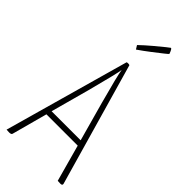

<svg xmlns="http://www.w3.org/2000/svg" viewBox="-291 -971 1019 1019"><g transform="rotate(45 218.0 -461.5)"><path d="M194 -786 181 -807Q209 -834 243.5 -863Q278 -892 298 -908Q318 -924 319 -924Q326 -924 336 -895Q335 -893 315 -877Q295 -861 260.5 -834.5Q226 -808 194 -786ZM426 -11Q429 1 414 1Q400 1 393 0L336 -207H101L47 -7Q45 1 29 1Q18 1 9 0L206 -701Q206 -705 215 -705Q224 -705 228 -703ZM109 -238H327L266 -458Q221 -623 217 -656Q214 -629 169 -458Z"/></g></svg>

Font: Yanone Kaffeesatz Thin
Style: Regular
Weight: 250
Designer: Yanone (Cyrillic: Daniel Pouzeot)
Foundry: Yanone
Version: Version 1.003;PS 001.003;hotconv 1.0.88;makeotf.lib2.5.64775